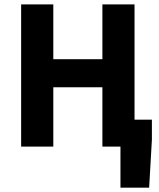

<svg xmlns="http://www.w3.org/2000/svg" viewBox="-20 -672 729 880"><path d="M532.1 188V0H504.2V-123.6H676.2V-31.8L663.6 188ZM76.9 0V-651.8H224.3V-400.6H449.3V-651.8H596.6V0H449.3V-272.1H224.3V0Z"/></svg>

Font: Source Sans 3 Variable
Style: Regular
Weight: 200
Designer: Paul D. Hunt
Foundry: Adobe Systems Incorporated
Version: Version 3.026